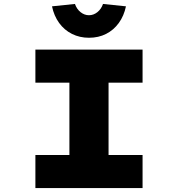

<svg xmlns="http://www.w3.org/2000/svg" viewBox="-20 -951 901 971"><path d="M159 0V-167H331V-533H159V-700H701V-533H529V-167H701V0ZM430 -760Q383 -760 344 -779.5Q305 -799 279 -835Q253 -871 243 -919L359 -931Q368 -905 387.5 -889.5Q407 -874 430 -874Q453 -874 472.5 -889.5Q492 -905 501 -931L617 -919Q607 -871 581 -835Q555 -799 516.5 -779.5Q478 -760 430 -760Z"/></svg>

Font: Lexend Peta ExtraBold
Style: Regular
Weight: 800
Version: Version 1.007